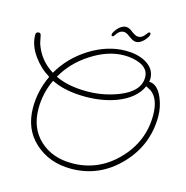

<svg xmlns="http://www.w3.org/2000/svg" viewBox="-176 -992 1134 1171"><g transform="rotate(15 391.5 -406.5)"><path d="M375 57Q239 57 147 -26Q56 -108 56 -245Q56 -351 103 -450Q42 -487 0 -546Q-46 -610 -46 -676Q-46 -695 -27 -695Q-15 -695 -12.5 -679.5Q-10 -664 -3 -633Q29 -535 118 -480Q178 -585 286 -654Q399 -725 515 -725Q586 -725 637 -698Q702 -663 702 -598Q702 -593 701.5 -588.5Q701 -584 700 -579Q752 -579 784 -505Q808 -448 808 -389Q808 -208 683 -77Q555 57 375 57ZM348 -424Q452 -424 548 -462Q669 -511 669 -598Q669 -650 615 -675Q570 -695 512 -695Q408 -695 302 -625Q202 -560 148 -463Q228 -424 348 -424ZM372 23Q538 23 657 -99Q776 -221 776 -387Q776 -491 721 -531Q716 -533 708.5 -537.5Q701 -542 690 -548Q652 -465 542 -423Q454 -390 347 -390Q218 -390 132 -433Q90 -345 90 -247Q90 -123 169 -50Q248 23 372 23ZM412 -789Q404 -789 404 -798Q404 -807 413 -820.5Q422 -834 429 -841Q454 -866 477 -866Q489 -866 500 -860.5Q511 -855 523 -845Q534 -837 544 -832Q554 -827 563 -827Q588 -827 605 -852Q612 -861 616 -865.5Q620 -870 624 -870Q632 -870 632 -861Q632 -854 626 -843Q622 -836 617 -830Q612 -824 607 -818Q582 -793 559 -793Q547 -793 535 -799.5Q523 -806 510 -816Q488 -833 472 -833Q449 -833 431 -810Q426 -803 421.5 -796Q417 -789 412 -789Z"/></g></svg>

Font: Send Flowers
Style: Regular
Weight: 400
Designer: Robert E. Leuschke
Foundry: Robert E. Leuschke
Version: Version 1.010; ttfautohint (v1.8.4.7-5d5b)